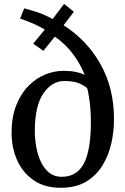

<svg xmlns="http://www.w3.org/2000/svg" viewBox="-20 -922 619 954"><path d="M282.5 11Q200 11 145.5 -27.5Q91 -66 64.2 -128.2Q37.5 -190.5 37.5 -261.5Q37.5 -339 60 -397Q82.5 -455 119.8 -493.5Q157 -532 202.8 -551Q248.5 -570 295 -570Q331.5 -570 357.2 -564.5Q383 -559 400.5 -550.5Q380.5 -602.5 343.5 -652.5Q306.5 -702.5 252.5 -740L195.5 -669.5L145 -705L202.5 -775Q172.5 -793.5 136 -808.5Q99.5 -823.5 80 -829.5L100 -880.5Q133.5 -872 167.2 -860.8Q201 -849.5 241.5 -827.5L298.5 -902.5L347 -863.5L296 -796.5Q411.5 -723 479 -603.8Q546.5 -484.5 546.5 -329.5Q546.5 -268.5 532.8 -208.2Q519 -148 488.2 -98.5Q457.5 -49 407 -19Q356.5 11 282.5 11ZM286.5 -43.5Q362 -43.5 396.8 -109.8Q431.5 -176 431.5 -314.5Q431.5 -372 425.2 -418.8Q419 -465.5 413 -484Q403.5 -494 376 -506.8Q348.5 -519.5 298.5 -519.5Q238.5 -519.5 195.8 -458Q153 -396.5 153 -270.5Q153 -232.5 160 -192.5Q167 -152.5 182.8 -118.8Q198.5 -85 224 -64.2Q249.5 -43.5 286.5 -43.5Z"/></svg>

Font: Merriweather
Style: Regular
Weight: 400
Designer: Eben Sorkin
Foundry: Eben Sorkin
Version: Version 2.100; ttfautohint (v1.7.19-72a1) -l 8 -r 50 -G 200 